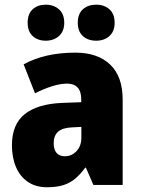

<svg xmlns="http://www.w3.org/2000/svg" viewBox="-20 -787 599 817"><path d="M301.3 -563Q395 -563 448.5 -512.5Q502 -461.9 502 -362.8V0H377.4L345.7 -73.2H342.3Q321.8 -44.9 299.6 -26.4Q277.3 -7.8 248.8 1Q220.2 9.8 180.2 9.8Q132.3 9.8 98.9 -12.9Q65.4 -35.6 48.1 -75.9Q30.8 -116.2 30.8 -168.9Q30.8 -257.8 85.2 -301.3Q139.6 -344.7 243.7 -349.1L325.7 -352.1V-363.3Q325.7 -398.4 310.1 -414.8Q294.4 -431.2 265.6 -431.2Q237.3 -431.2 202.6 -420.4Q168 -409.7 128.9 -390.1L80.6 -513.2Q124.5 -537.6 179.7 -550.3Q234.9 -563 301.3 -563ZM326.2 -247.1 289.1 -245.1Q246.6 -243.7 227.5 -226.8Q208.5 -210 208.5 -178.2Q208.5 -149.9 220.9 -136Q233.4 -122.1 255.9 -122.1Q285.2 -122.1 305.7 -144Q326.2 -166 326.2 -201.2ZM97.7 -689.9Q97.7 -728.5 119.4 -747.8Q141.1 -767.1 174.8 -767.1Q208.5 -767.1 231 -747.3Q253.4 -727.5 253.4 -689.9Q253.4 -653.8 231 -633.8Q208.5 -613.8 174.8 -613.8Q141.1 -613.8 119.4 -633.3Q97.7 -652.8 97.7 -689.9ZM311 -689.9Q311 -728.5 333 -747.8Q355 -767.1 389.2 -767.1Q423.8 -767.1 445.8 -747.3Q467.8 -727.5 467.8 -689.9Q467.8 -653.8 445.8 -633.8Q423.8 -613.8 389.2 -613.8Q354.5 -613.8 332.8 -633.5Q311 -653.3 311 -689.9Z"/></svg>

Font: Open Sans SemiCondensed ExtraBold
Style: Regular
Weight: 800
Width: 4
Designer: Monotype Design Team
Foundry: Monotype Imaging Inc.
Version: Version 3.000